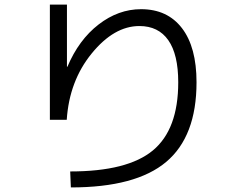

<svg xmlns="http://www.w3.org/2000/svg" viewBox="-20 -777 1040 840"><path d="M198.2 -756.8H272.9V-484.9H274.9Q324.7 -603 411.4 -669.9Q498 -736.8 597.2 -736.8Q712.4 -736.8 776.1 -653.8Q839.8 -570.8 839.8 -417Q839.8 -180.2 707 -68.6Q574.2 43 290 43L287.1 -26.9Q538.1 -26.9 648.9 -118.9Q759.8 -210.9 759.8 -417Q759.8 -539.1 716.3 -601.1Q672.9 -663.1 589.8 -663.1Q479 -663.1 381.1 -543Q283.2 -422.9 272 -252.9H198.2Z"/></svg>

Font: WebKoruri
Style: Regular
Weight: 400
Foundry: lindwurm / mohemohe
Version: Version 1.00